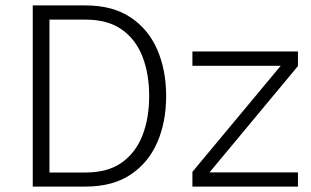

<svg xmlns="http://www.w3.org/2000/svg" viewBox="-20 -687 1144 707"><path d="M688.5 -444.8V-497.6H1077.1V-443.8L751.5 -52.2H1077.1V0H688.5V-54.2L1013.7 -444.8ZM591.8 -333.5Q591.8 -237.8 559.1 -162.6Q526.4 -87.4 460.4 -43.7Q394.5 0 295.4 0H100.6V-667H295.4Q394.5 -667 460.4 -623.3Q526.4 -579.6 559.1 -504.2Q591.8 -428.7 591.8 -333.5ZM529.3 -333.5Q529.3 -415.5 504.4 -479Q479.5 -542.5 428 -578.6Q376.5 -614.7 295.4 -614.7H162.1V-51.8H295.4Q376.5 -51.8 428 -88.1Q479.5 -124.5 504.4 -188Q529.3 -251.5 529.3 -333.5Z"/></svg>

Font: Estedad-FD Light
Style: Regular
Weight: 300
Designer: Amin Abedi
Version: Version 7.3